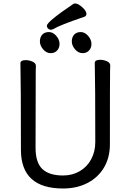

<svg xmlns="http://www.w3.org/2000/svg" viewBox="-20 -1058 750 1102"><path d="M341.8 23.9Q100.1 23.9 100.1 -198.2Q100.1 -575.2 97.2 -694.8Q97.2 -712.9 127.9 -712.9Q147 -712.9 166.5 -704.3Q186 -695.8 186 -680.2Q186 -662.1 185.1 -648.9Q184.1 -584 184.1 -210Q184.1 -125 223.1 -87.9Q262.2 -50.8 341.8 -50.8Q395 -50.8 437.5 -75.4Q480 -100.1 503.4 -144Q526.9 -188 526.9 -242.2Q526.9 -580.1 523.9 -696.8Q523.9 -714.8 555.2 -714.8Q574.2 -714.8 593.5 -706.5Q612.8 -698.2 612.8 -682.1Q612.8 -666 611.8 -653.8Q610.8 -594.2 610.8 -230Q610.8 -153.8 576.9 -96.4Q543 -39.1 481.9 -7.6Q420.9 23.9 341.8 23.9ZM454.1 -752.9Q429.2 -752.9 410.6 -774.9Q392.1 -796.9 392.1 -819.8Q392.1 -844.2 405.5 -859.1Q418.9 -874 443.8 -874Q466.8 -874 485.8 -852.1Q504.9 -830.1 504.9 -806.2Q504.9 -783.2 491 -768.1Q477.1 -752.9 454.1 -752.9ZM271 -752.9Q246.1 -752.9 227.5 -774.9Q209 -796.9 209 -819.8Q209 -844.2 222.4 -859.1Q235.8 -874 261.2 -874Q284.2 -874 303 -852.1Q321.8 -830.1 321.8 -806.2Q321.8 -783.2 307.9 -768.1Q293.9 -752.9 271 -752.9ZM272 -887.2Q263.2 -887.2 256.1 -894Q249 -900.9 249 -910.2Q249 -933.1 401.9 -1036.1Q405.8 -1038.1 411.1 -1038.1Q428.2 -1038.1 452.1 -1016.6Q476.1 -995.1 476.1 -978Q476.1 -966.8 464.8 -961.9Q323.2 -914.1 286.1 -891.1Q277.8 -887.2 272 -887.2Z"/></svg>

Font: LXGW WenKai Screen
Style: Regular
Weight: 400
Designer: LXGW / Fontworks Inc.
Foundry: LXGW / Fontworks Inc.
Version: Version 1.510;January 18,2025